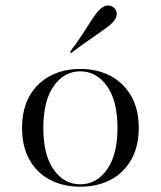

<svg xmlns="http://www.w3.org/2000/svg" viewBox="-20 -683 597 714"><path d="M278.2 11.3Q215.3 11.3 166.5 -14.1Q117.7 -39.5 89.9 -88.3Q62.1 -137.1 62.1 -207.3Q62.1 -277.4 89.9 -326.2Q117.7 -375 166.5 -400.8Q215.3 -426.6 278.2 -426.6Q341.9 -426.6 390.7 -400.8Q439.5 -375 467.7 -326.2Q496 -277.4 496 -207.3Q496 -137.9 467.7 -88.7Q439.5 -39.5 390.7 -14.1Q341.9 11.3 278.2 11.3ZM278.2 2.4Q338.7 2.4 377.8 -52.4Q416.9 -107.3 416.9 -207.3Q416.9 -308.1 377.8 -362.9Q338.7 -417.7 278.2 -417.7Q218.5 -417.7 179.8 -362.9Q141.1 -308.1 141.1 -207.3Q141.1 -106.5 179.8 -52Q218.5 2.4 278.2 2.4ZM244.4 -485.5 240.3 -490.3Q268.5 -527.4 287.9 -557.7Q307.3 -587.9 322.2 -610.9Q337.1 -633.9 350.8 -647.6Q366.1 -662.1 380.6 -662.5Q395.2 -662.9 404.8 -653.2Q414.5 -644.4 414.1 -629.8Q413.7 -615.3 399.2 -600Q390.3 -590.3 375.4 -579.4Q360.5 -568.5 340.7 -554.8Q321 -541.1 296.8 -524.2Q272.6 -507.3 244.4 -485.5Z"/></svg>

Font: Playfair 144pt SemiExpanded Light
Style: Regular
Weight: 300
Width: 6
Designer: Claus Eggers Sørensen
Foundry: Claus Eggers Sørensen
Version: Version 2.203